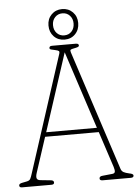

<svg xmlns="http://www.w3.org/2000/svg" viewBox="-63 -925 698 971"><g transform="rotate(-5 286.0 -440.0)"><path d="M172.5 -10.5Q172.5 0 158.5 0H9Q-4.5 0 -4.5 -10.5Q-4.5 -20 12.5 -23L35 -27.5Q49 -30 53.8 -38.8Q58.5 -47.5 64.5 -67L254.5 -653.5Q259 -666.5 255 -670.2Q251 -674 236.5 -677Q223 -679.5 215.8 -681.8Q208.5 -684 208.5 -689.5Q208.5 -700 222.5 -700H343.5Q358 -700 358 -689.5Q358 -684.5 351 -682Q344 -679.5 330.5 -677Q319 -675 315 -672Q311 -669 314.5 -658.5L513.5 -49Q517.5 -37.5 527.2 -32.2Q537 -27 555 -23Q576 -19.5 576 -10.5Q576 0 561.5 0H417.5Q403.5 0 403.5 -10.5Q403.5 -22 421 -23L469.5 -28Q481.5 -29 483.2 -37.2Q485 -45.5 479.5 -63L420 -244.5H147.5L89.5 -67Q83 -47.5 86.8 -38.2Q90.5 -29 106.5 -28L155.5 -23Q172.5 -22 172.5 -10.5ZM155 -267H412.5L283.5 -661.5ZM289 -725.5Q256 -725.5 234.8 -747.5Q213.5 -769.5 213.5 -803.5Q213.5 -837 235 -858.8Q256.5 -880.5 289 -880.5Q321.5 -880.5 343 -858.8Q364.5 -837 364.5 -803.5Q364.5 -769.5 343.2 -747.5Q322 -725.5 289 -725.5ZM289 -859Q266 -859 251.2 -843.2Q236.5 -827.5 236.5 -803.5Q236.5 -778.5 251.2 -762.8Q266 -747 289 -747Q312 -747 326.5 -762.8Q341 -778.5 341 -803.5Q341 -827.5 326.2 -843.2Q311.5 -859 289 -859Z"/></g></svg>

Font: Fraunces 144pt SuperSoft Thin
Style: Regular
Weight: 100
Version: Version 1.000;[0bf87f6ff]